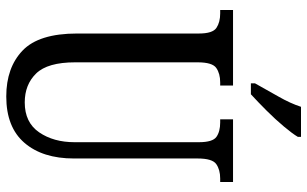

<svg xmlns="http://www.w3.org/2000/svg" viewBox="-204 -767 981 613"><g transform="rotate(90 286.5 -460.5)"><path d="M288 10Q196 10 141.5 -42Q87 -94 87 -216V-605Q87 -649 69 -661Q51 -673 23 -673H12V-714H253V-673H243Q215 -673 197 -660.5Q179 -648 179 -601V-210Q179 -122 214.5 -85.5Q250 -49 307 -49Q371 -49 402.5 -95Q434 -141 434 -208V-605Q434 -649 417 -661Q400 -673 371 -673H361V-714H561V-673H550Q522 -673 504 -660.5Q486 -648 486 -601V-206Q486 -106 436 -48Q386 10 288 10ZM246 -784Q267 -822 288.5 -859.5Q310 -897 321 -931H417V-921Q407 -904 384 -876.5Q361 -849 333 -821Q305 -793 281 -771H246Z"/></g></svg>

Font: Noto Serif Bengali ExtraCondensed
Style: Regular
Weight: 400
Width: 2
Designer: Juan Bruce, Universal Thirst, Indian Type Foundry and the Monotype Design Team.
Foundry: Monotype Imaging Inc.
Version: Version 2.003; ttfautohint (v1.8.4.7-5d5b)